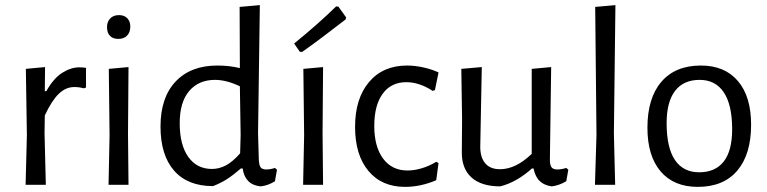

<svg xmlns="http://www.w3.org/2000/svg" viewBox="-20 -722 2998 750"><path d="M316 -457V-380L307 -377Q290 -382 270 -382Q237 -382 209.5 -355.5Q182 -329 155 -271L154 -201L159 0H80L85 -194L81 -453L156 -460L155 -366H161Q189 -416 223 -437.5Q257 -459 290 -459Q302 -459 316 -457Z M408 -194 405 -453 482 -460 480 -201 482 0H404ZM489 -618Q489 -596 476.5 -583Q464 -570 442 -570Q421 -570 409.5 -582Q398 -594 398 -616Q398 -637 410.5 -650Q423 -663 445 -663Q465 -663 477 -651Q489 -639 489 -618Z M988 -201 991 -98Q992 -77 998 -68.5Q1004 -60 1020 -60Q1036 -60 1054 -66L1062 -59L1054 -14Q1027 3 998 6Q967 3 949.5 -15Q932 -33 928 -64H921Q891 -38 867 -22.5Q843 -7 812 5Q713 5 660 -55.5Q607 -116 607 -228Q607 -341 666 -403.5Q725 -466 829 -466Q876 -466 917 -456L916 -695L995 -702ZM682 -241Q682 -156 715.5 -109Q749 -62 808 -62Q836 -62 862.5 -76Q889 -90 918 -123L920 -195L917 -385Q864 -410 820 -410Q756 -410 719 -366.5Q682 -323 682 -241Z M1168 -194 1165 -453 1242 -460 1240 -201 1242 0H1164ZM1302 -696 1332 -654 1330 -646Q1231 -569 1160 -519L1151 -520L1129 -552Q1227 -632 1293 -697Z M1693 -439 1679 -370 1670 -367Q1618 -401 1567 -401Q1508 -401 1475 -356Q1442 -311 1442 -230Q1442 -149 1476.5 -102.5Q1511 -56 1572 -56Q1599 -56 1628.5 -65Q1658 -74 1684 -90L1693 -85L1684 -18Q1623 8 1562 8Q1471 8 1419 -54.5Q1367 -117 1367 -226Q1367 -337 1421.5 -401.5Q1476 -466 1570 -466Q1601 -466 1634.5 -458.5Q1668 -451 1693 -439Z M2200 -59 2192 -14Q2163 3 2135 6Q2106 2 2088.5 -14.5Q2071 -31 2064 -64H2058Q1998 -10 1934 6Q1860 6 1821.5 -29Q1783 -64 1784 -129L1785 -256L1782 -453L1862 -460L1856 -148Q1856 -107 1875.5 -84Q1895 -61 1933 -61Q1995 -61 2057 -121V-453L2133 -460L2128 -98Q2128 -77 2134.5 -68.5Q2141 -60 2157 -60Q2173 -60 2192 -66Z M2378 -201 2383 0H2304L2310 -195L2305 -695L2384 -702Z M2914 -235Q2914 -119 2860 -55.5Q2806 8 2706 8Q2612 8 2560.5 -52.5Q2509 -113 2509 -223Q2509 -339 2563.5 -402.5Q2618 -466 2718 -466Q2811 -466 2862.5 -405.5Q2914 -345 2914 -235ZM2584 -241Q2584 -145 2616.5 -97Q2649 -49 2711 -49Q2774 -49 2807 -91Q2840 -133 2840 -217Q2840 -312 2807.5 -361Q2775 -410 2713 -410Q2650 -410 2617 -367Q2584 -324 2584 -241Z"/></svg>

Font: Alegreya Sans
Style: Regular
Weight: 400
Designer: Juan Pablo del Peral
Foundry: Huerta Tipografica
Version: Version 2.008; ttfautohint (v1.6)